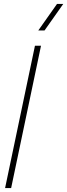

<svg xmlns="http://www.w3.org/2000/svg" viewBox="-20 -963 344 983"><path d="M6 0 159 -729H190L37 0ZM176 -807 272 -943H304L208 -807Z"/></svg>

Font: Hubot Sans Condensed ExtraLight
Style: Italic
Weight: 200
Width: 3
Italic angle: -12.0243°
Designer: Deni Anggara
Foundry: GitHub, Inc., Subsidiary of Microsoft Corporation
Version: Version 2.000